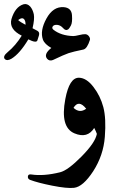

<svg xmlns="http://www.w3.org/2000/svg" viewBox="-96 -693 614 947"><path d="M329.1 -156.7Q292 -203.6 266.6 -161.1Q296.9 -132.8 329.1 -156.7ZM226.1 -204.1Q246.1 -311 293.9 -309.6Q330.6 -308.6 364.7 -264.4Q398.9 -220.2 413.6 -164.8Q428.2 -109.4 421.1 -18.1Q414.1 73.2 363.8 151.4Q313.5 228.5 269 233.4Q234.9 237.3 161.1 222.7Q90.3 208.5 52.7 194.3Q40.5 189.9 41.5 177.5Q42.5 165 58.6 167.5Q119.1 176.8 200.2 156.7Q238.3 147.5 306.2 78.9Q374 10.3 381.8 -32.7Q377.9 -43.9 368.7 -62Q335.4 -8.3 271.5 -35.2Q199.7 -64.9 226.1 -204.1ZM20 -671.9Q38.1 -676.8 53.2 -660.6Q65.4 -646.5 70.8 -622.6Q75.2 -599.1 64.5 -553.7Q80.6 -544.9 88.4 -541Q100.6 -534.2 96.2 -518.6L88.4 -493.7Q83 -479 43.9 -499Q1.5 -428.2 -39.6 -403.3Q-61.5 -390.6 -72.8 -402.3Q-83 -415.5 -58.1 -436Q-18.1 -469.2 11.2 -517.1Q-52.7 -548.8 -39.6 -598.6Q-21.5 -659.2 20 -671.9ZM23.4 -597.7Q16.1 -606.4 3.9 -600.6Q-3.9 -596.7 -6.3 -593.8Q4.4 -584 29.8 -570.8Q30.8 -587.9 23.4 -597.7ZM315.4 -448.7Q263.7 -438 242.4 -430.9Q221.2 -423.8 165 -397Q147.5 -390.1 136.2 -403.3Q118.2 -425.8 157.2 -456.5Q124 -475.1 115.7 -497.6Q100.1 -541.5 133.1 -601.6Q166 -661.6 218.3 -657.7Q256.3 -654.8 259 -618.4Q261.7 -582 253.7 -567.1Q245.6 -552.2 241.2 -548.8Q228.5 -539.1 215.6 -554Q202.6 -568.8 186.5 -570.3Q170.4 -571.8 164.3 -563Q158.2 -554.2 167.5 -546.4Q204.6 -517.1 265.1 -515.1Q274.9 -515.1 294.4 -520Q314 -524.9 324.5 -524.4Q335 -523.9 342.3 -514.6Q349.6 -504.9 347.7 -496.6Q334 -453.1 315.4 -448.7Z"/></svg>

Font: Amiri
Style: Bold Slanted
Weight: 700
Italic angle: 9°
Designer: Khaled Hosny
Version: Version 000.107